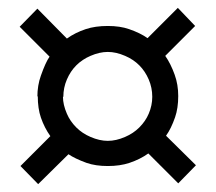

<svg xmlns="http://www.w3.org/2000/svg" viewBox="-20 -580 548 488"><path d="M75 -334Q75 -363 84 -388Q96 -422 106 -436L30 -512L75 -558L150 -482Q171 -497 198 -506Q222 -514 254 -514Q285 -514 308 -506Q337 -496 355 -483L432 -560L476 -514L400 -438Q414 -418 424 -390Q433 -365 433 -336Q433 -305 425 -282Q415 -253 402 -235L478 -160L433 -114L357 -190Q336 -175 309 -166Q285 -158 254 -158Q223 -158 200 -166Q170 -177 154 -188L77 -112L32 -158L108 -234Q93 -255 84 -281Q76 -304 76 -336ZM140 -334Q140 -314 150 -291Q158 -272 174 -256Q189 -241 210 -232Q233 -222 254 -222Q275 -222 298 -232Q319 -241 334 -256Q350 -272 358 -291Q367 -312 367 -334Q367 -357 358 -378Q349 -399 334 -414Q319 -429 298 -438Q275 -448 254 -448Q233 -448 210 -438Q189 -429 174 -414Q159 -399 150 -378Q141 -357 141 -334Z"/></svg>

Font: Aleo
Style: Regular
Weight: 400
Designer: Alessio Laiso
Version: Version 1.1